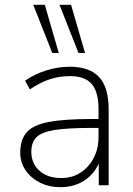

<svg xmlns="http://www.w3.org/2000/svg" viewBox="-20 -769 554 797"><path d="M231 8Q184 8 146 -11Q108 -30 86 -62.5Q64 -95 64 -135Q64 -189 90.5 -219.5Q117 -250 181.5 -262.5Q246 -275 359 -275H389V-315Q389 -387 361 -420Q333 -453 271 -453Q226 -453 186.5 -440Q147 -427 104 -398L84 -434Q122 -461 171.5 -476.5Q221 -492 269 -492Q352 -492 391.5 -449Q431 -406 431 -315V0H390V-90Q369 -44 327.5 -18Q286 8 231 8ZM234 -30Q280 -30 314.5 -52.5Q349 -75 369 -113.5Q389 -152 389 -201V-238H361Q262 -238 207.5 -229.5Q153 -221 131.5 -199.5Q110 -178 110 -139Q110 -91 143.5 -60.5Q177 -30 234 -30ZM306 -549 227 -749H275L333 -549ZM197 -549 118 -749H166L224 -549Z"/></svg>

Font: Nunito Sans ExtraLight
Style: Regular
Weight: 200
Designer: Vernon Adams
Foundry: Vernon Adams
Version: Version 3.006; ttfautohint (v1.8.3)